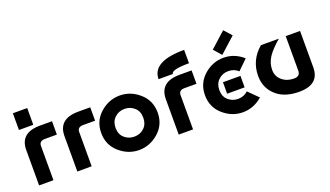

<svg xmlns="http://www.w3.org/2000/svg" viewBox="-72 -1315 3172 1844"><g transform="rotate(-20 1514.0 -393.0)"><path d="M83 0V-360.8Q83 -537.1 288.1 -537.1H410.2V-400.4H288.1Q229.5 -400.4 229.5 -350.1V0ZM83 -737.3H229.5V-566.4H83Z M473.6 0V-360.8Q473.6 -537.1 678.7 -537.1H800.8V-400.4H678.7Q620.1 -400.4 620.1 -350.1V0Z M1104 9.8Q992.2 9.8 903.3 -68.8Q815.4 -146 815.4 -268.6Q815.4 -390.1 903.8 -468.8Q992.2 -546.9 1104 -546.9Q1215.8 -546.9 1304.7 -468.3Q1392.6 -391.1 1392.6 -268.6Q1392.6 -147 1304.2 -68.4Q1215.3 9.8 1104 9.8ZM1104 -127Q1164.1 -127 1205.6 -166.5Q1245.6 -204.6 1245.6 -268.6Q1245.6 -334.5 1205.1 -371.6Q1163.6 -410.2 1104 -410.2Q1043.5 -410.2 1002.4 -370.6Q961.9 -332 961.9 -268.6Q961.9 -202.6 1002.4 -165.5Q1044.9 -127 1104 -127Z M1509.8 0V-360.8Q1509.8 -537.1 1714.8 -537.1H1836.9V-400.4H1714.8Q1656.2 -400.4 1656.2 -350.1V0ZM1836.9 -747.1Q1836.9 -747.1 1836.9 -610.4Q1656.2 -610.4 1656.2 -566.4H1509.8Q1510.7 -747.1 1836.9 -747.1Z M2081.1 -327.1H2259.8V-210H2081.1Q2081.1 -210 2081.1 -327.1ZM2164.6 9.8Q2052.7 9.8 1963.9 -68.8Q1876 -146 1876 -268.6Q1876 -390.1 1964.4 -468.8Q2052.7 -546.9 2164.6 -546.9Q2276.4 -546.9 2365.2 -468.3L2265.6 -371.6Q2224.1 -410.2 2164.6 -410.2Q2104 -410.2 2063 -370.6Q2022.5 -332 2022.5 -268.6Q2022.5 -202.6 2063 -165.5Q2105.5 -127 2164.6 -127Q2224.6 -127 2266.1 -166.5L2364.7 -68.4Q2275.9 9.8 2164.6 9.8ZM2253.4 -795.9 2322.8 -718.3 2165 -576.2 2096.2 -654.3Z M2740.2 9.8Q2598.6 9.8 2515.6 -58.6Q2418.9 -138.2 2418.9 -268.1Q2419.4 -430.2 2545.4 -537.1H2728.5Q2643.1 -463.9 2604 -404.3Q2565.4 -344.7 2565.4 -275.9Q2565.4 -210 2615.2 -168Q2664.1 -127 2735.4 -127Q2798.8 -127 2798.8 -183.6V-537.1H2945.3V-165Q2945.3 9.8 2740.2 9.8Z"/></g></svg>

Font: Newest Shape
Style: Bold
Weight: 700
Designer: Wojciech Kalinowski "wmk69" (wmk69@o2.pl)
Foundry: Wojciech Kalinowski "wmk69" (wmk69@o2.pl)
Version: Version 1.0.0; 2022-02-24